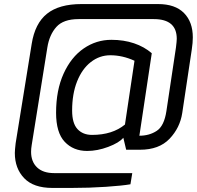

<svg xmlns="http://www.w3.org/2000/svg" viewBox="-20 -737 969 945"><path d="M53 16Q53 2 57 -32L136 -521Q152 -622 211.5 -669.5Q271 -717 381 -717H758Q842 -717 885.5 -673Q929 -629 929 -553Q929 -527 924 -494L877 -181Q866 -108 814.5 -54Q763 0 669 0H601L587 -59Q566 -34 512.5 -14Q459 6 409 6Q341 6 298.5 -39Q256 -84 256 -182Q256 -293 293 -374.5Q330 -456 392 -498.5Q454 -541 528 -541Q589 -541 639.5 -524Q690 -507 727 -475L666 -69Q715 -69 751.5 -93Q788 -117 799 -190L846 -503Q850 -535 850 -546Q850 -643 737 -643H367Q292 -643 257.5 -604.5Q223 -566 213 -503L136 -23Q133 -5 133 10Q133 59 162.5 87Q192 115 246 115H631L622 170Q582 177 501 182.5Q420 188 331 188H238Q145 188 99 140Q53 92 53 16ZM595 -124 642 -438Q583 -465 523 -465Q470 -465 427 -431.5Q384 -398 359.5 -336.5Q335 -275 335 -193Q335 -130 361.5 -101.5Q388 -73 433 -73Q533 -73 595 -124Z"/></svg>

Font: Exo Medium
Style: Italic
Weight: 500
Italic angle: -9°
Designer: Natanael Gama
Foundry: Natanael Gama
Version: Version 1.500; ttfautohint (v1.6)